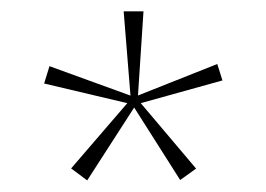

<svg xmlns="http://www.w3.org/2000/svg" viewBox="-20 -633 469 338"><path d="M133.5 -315.4 105.2 -336.5 204.1 -451.4 57.7 -486 67.1 -516.5 209.7 -464.7 197.7 -613.1H232.6L222.9 -464.9L362.5 -520.3L371.6 -491.4L227.8 -451.4L325.2 -336.2L297.2 -316.1L216.2 -443.7Z"/></svg>

Font: Smooch Sans Thin
Style: Regular
Weight: 100
Designer: Robert E. Leuschke
Foundry: Robert E. Leuschke
Version: Version 1.010